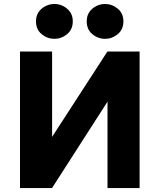

<svg xmlns="http://www.w3.org/2000/svg" viewBox="-20 -964 818 984"><path d="M82.5 0V-700H247V-262.5L530.5 -700H695.5V0H531V-443L246.5 0ZM259 -765Q222.5 -765 193.5 -789Q164.5 -813 164.5 -854.5Q164.5 -895 193.2 -919.2Q222 -943.5 259 -943.5Q295.5 -943.5 324.2 -919.2Q353 -895 353 -854.5Q353 -813 324 -789Q295 -765 259 -765ZM519 -765Q482 -765 453.2 -789Q424.5 -813 424.5 -854.5Q424.5 -895 453 -919.2Q481.5 -943.5 519 -943.5Q555 -943.5 583.8 -919.2Q612.5 -895 612.5 -854.5Q612.5 -813 583.5 -789Q554.5 -765 519 -765Z"/></svg>

Font: Geologica
Style: Bold
Weight: 700
Designer: Sindre Bremnes, Frode Helland
Foundry: Monokrom Skriftforlag AS
Version: Version 1.010; ttfautohint (v1.8.4.7-5d5b);gftools[0.9.28]